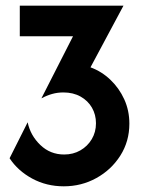

<svg xmlns="http://www.w3.org/2000/svg" viewBox="-20 -645 498 679"><path d="M205.6 13.9Q144.4 13.9 93.8 -13.5Q43.1 -41 13.9 -85.4L77.8 -212.5Q87.5 -166 122.6 -132.3Q157.6 -98.6 206.9 -98.6Q238.9 -98.6 264.2 -113.2Q289.6 -127.8 304.5 -152.8Q319.4 -177.8 319.4 -209Q319.4 -239.6 305.2 -264.2Q291 -288.9 264.9 -303.5Q238.9 -318.1 204.2 -318.1Q183.3 -318.1 164.6 -312.8Q145.8 -307.6 126.4 -297.2L238.2 -516.7H50V-625H416.7L300 -406.9Q339.6 -392.4 370.5 -362.8Q401.4 -333.3 419.4 -293.8Q437.5 -254.2 437.5 -207.6Q437.5 -145.1 405.6 -94.8Q373.6 -44.4 320.8 -15.3Q268.1 13.9 205.6 13.9Z"/></svg>

Font: co2trust
Style: Bold
Weight: 700
Designer: Kristian Moeller
Foundry: Dicotype
Version: Version 1.000